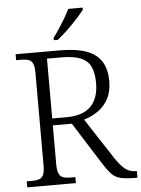

<svg xmlns="http://www.w3.org/2000/svg" viewBox="-61 -979 756 1026"><g transform="rotate(-5 317.0 -465.5)"><path d="M43 0V-32H70Q93 -32 109 -37Q125 -42 132.5 -58.5Q140 -75 140 -109V-605Q140 -639 132.5 -655.5Q125 -672 109 -677Q93 -682 70 -682H43V-714H282Q368 -714 422.5 -694Q477 -674 503 -633Q529 -592 529 -526Q529 -471 507.5 -432Q486 -393 452 -369.5Q418 -346 377 -334L520 -115Q549 -72 572.5 -54Q596 -36 627 -36H634V0H624Q573 0 544 -7Q515 -14 496 -34Q477 -54 454 -90L310 -318H208V-109Q208 -75 216 -58.5Q224 -42 239.5 -37Q255 -32 278 -32H304V0ZM284 -355Q373 -355 415.5 -398.5Q458 -442 458 -524Q458 -577 442.5 -610.5Q427 -644 389 -660Q351 -676 285 -676H208V-355ZM253 -784Q268 -803 285 -829Q302 -855 318 -882Q334 -909 344 -931H422V-921Q413 -908 395.5 -888Q378 -868 356.5 -846Q335 -824 313.5 -804.5Q292 -785 275 -771H253Z"/></g></svg>

Font: Noto Serif Khmer Light
Style: Regular
Weight: 300
Version: Version 2.003